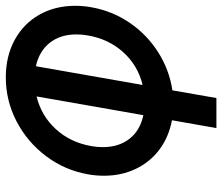

<svg xmlns="http://www.w3.org/2000/svg" viewBox="-72 -693 765 661"><g transform="rotate(-90 310.5 -362.5)"><path d="M227 -153Q169 -164 126 -196.2Q83 -228.5 59.5 -277.8Q36 -327 36 -387Q36 -415.5 41 -442.5Q55 -522 103.5 -586.5Q152 -651 223.2 -688Q294.5 -725 374.5 -725Q447.5 -725 503.5 -694.5Q559.5 -664 590.2 -609.8Q621 -555.5 621 -486Q621 -457.5 616 -430.5Q603.5 -359 562.8 -299Q522 -239 461.2 -200.5Q400.5 -162 330 -151.5L303.5 0H200ZM134.5 -391Q134.5 -336 163.2 -299.2Q192 -262.5 244.5 -251.5L309 -619Q242.5 -603 196.5 -552.8Q150.5 -502.5 138 -430.5Q134.5 -411 134.5 -391ZM519 -442.5Q522.5 -462 522.5 -482Q522.5 -537 493.8 -573.5Q465 -610 413 -621.5L348.5 -254Q415 -270 460.8 -320.2Q506.5 -370.5 519 -442.5Z"/></g></svg>

Font: JuliaMono Italic
Style: Regular
Weight: 400
Italic angle: -9°
Monospace: yes
Designer: cormullion
Foundry: corm
Version: Version 0.049; ttfautohint (v1.8.4)